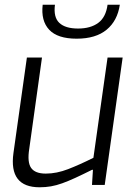

<svg xmlns="http://www.w3.org/2000/svg" viewBox="-20 -784 590 814"><path d="M148 10Q17 10 37 -135L94 -540H158L104 -153Q95 -96 112 -72Q129 -48 174 -48Q220 -48 269 -67Q318 -86 376 -115L436 -540H500L424 0H370L374 -64H370Q330 -44 299.5 -30Q269 -16 244 -7Q219 2 196 6Q173 10 148 10ZM305 -620Q224 -620 188.5 -658Q153 -696 161 -764H213Q206 -711 231.5 -687Q257 -663 311 -663Q364 -663 396.5 -687Q429 -711 436 -764H488Q478 -696 432 -658Q386 -620 305 -620Z"/></svg>

Font: Plata Sans Light
Style: Italic
Weight: 300
Italic angle: -8°
Designer: Pablo Impallari, Andres Torresi, & Cristiano Sobral
Foundry: Pablo Impallari, Andres Torresi, & Cristiano Sobral
Version: Version 1.00;December 28, 2019;FontCreator 12.0.0.2547 64-bi